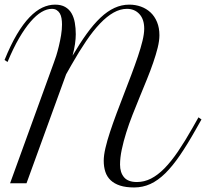

<svg xmlns="http://www.w3.org/2000/svg" viewBox="-20 -806 907 845"><path d="M681.6 -650.9Q681.6 -627 674.1 -596.4Q666.5 -565.9 654.5 -531Q642.6 -496.1 627 -457.8Q611.3 -419.4 595 -379.6Q578.6 -339.8 563 -300Q547.4 -260.3 535.4 -221.9Q523.4 -183.6 515.9 -147.9Q508.3 -112.3 508.3 -81.5Q508.3 -46.9 525.9 -25.9Q543.5 -4.9 582.5 -4.9Q614.7 -4.9 644.5 -20Q674.3 -35.2 703.9 -65.2Q733.4 -95.2 763.9 -140.1Q794.4 -185.1 828.1 -244.6L853.5 -289.6L866.7 -280.3L841.3 -235.4Q804.7 -170.4 772 -122.6Q739.3 -74.7 707.3 -43.2Q675.3 -11.7 641.8 3.7Q608.4 19 570.3 19Q533.7 19 508.3 10.7Q482.9 2.4 466.8 -12.9Q450.7 -28.3 443.6 -50Q436.5 -71.8 436.5 -98.6Q436.5 -122.1 444.1 -154.8Q451.7 -187.5 464.4 -225.8Q477.1 -264.2 492.9 -306.6Q508.8 -349.1 525.6 -392.3Q542.5 -435.5 558.3 -477.8Q574.2 -520 586.9 -557.6Q599.6 -595.2 607.2 -626.5Q614.7 -657.7 614.7 -679.7Q614.7 -721.2 593.5 -744.1Q572.3 -767.1 538.6 -767.1Q509.3 -767.1 479.7 -750.5Q450.2 -733.9 420.2 -702.4Q390.1 -670.9 359.1 -625.2Q328.1 -579.6 295.4 -522L271 -479L96.7 0.5H24.4L216.8 -529.8Q221.2 -540.5 227.3 -560.1Q233.4 -579.6 239 -602.8Q244.6 -626 248.8 -651.1Q252.9 -676.3 252.9 -698.2Q252.9 -712.9 250.7 -725.6Q248.5 -738.3 243.2 -747.3Q237.8 -756.3 229.2 -761.7Q220.7 -767.1 208 -767.1Q186.5 -767.1 162.8 -753.2Q139.2 -739.3 114.3 -710.4Q89.4 -681.6 63.7 -637.5Q38.1 -593.3 13.2 -533.2L0 -542Q26.9 -608.4 54.4 -654.8Q82 -701.2 110.1 -730.2Q138.2 -759.3 166.3 -772.5Q194.3 -785.6 222.2 -785.6Q249 -785.6 266.8 -775.4Q284.7 -765.1 294.9 -747.3Q305.2 -729.5 309.3 -705.8Q313.5 -682.1 313.5 -655.3Q313.5 -636.7 310.1 -612.3Q306.6 -587.9 299.3 -561Q331.5 -615.7 361.8 -657.7Q392.1 -699.7 422.4 -728.3Q452.6 -756.8 483.9 -771.2Q515.1 -785.6 549.3 -785.6Q576.2 -785.6 600.3 -776.9Q624.5 -768.1 642.6 -751.2Q660.6 -734.4 671.1 -709Q681.6 -683.6 681.6 -650.9Z"/></svg>

Font: Petit Formal Script
Style: Regular
Weight: 400
Version: Version 1.001; ttfautohint (v0.8) -G 200 -r 50